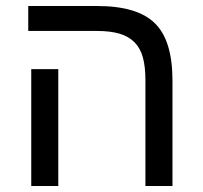

<svg xmlns="http://www.w3.org/2000/svg" viewBox="-20 -619 674 639"><path d="M174 0H84V-389H174ZM554 0H464V-352Q464 -397 455.5 -428Q447 -459 427.5 -478.5Q408 -498 377.5 -507Q347 -516 302 -516H74V-599H303Q438 -599 496 -541Q554 -484 554 -351Z"/></svg>

Font: Libra Sans
Style: Regular
Weight: 400
Foundry: Context Ltd
Version: Version 1.000; ttfautohint (v1.3)